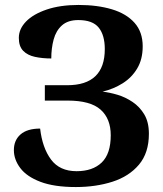

<svg xmlns="http://www.w3.org/2000/svg" viewBox="-20 -744 657 775"><path d="M286 11Q199 11 143.5 -10Q88 -31 62 -65.5Q36 -100 36 -138Q36 -178 63 -201.5Q90 -225 142 -225Q151 -147 186 -100Q221 -53 289 -53Q354 -53 390.5 -88Q427 -123 427 -198Q427 -265 386 -301.5Q345 -338 253 -338H161V-400H251Q403 -400 403 -546Q403 -602 378.5 -632.5Q354 -663 296 -663Q254 -663 230 -641.5Q206 -620 196.5 -584.5Q187 -549 187 -508Q151 -508 121 -514.5Q91 -521 73.5 -539Q56 -557 56 -591Q56 -627 85 -657Q114 -687 168.5 -705.5Q223 -724 297 -724Q373 -724 431.5 -706.5Q490 -689 523 -652Q556 -615 556 -557Q556 -505 534 -468Q512 -431 475.5 -408Q439 -385 394 -374Q422 -371 454 -361.5Q486 -352 515 -332.5Q544 -313 562.5 -282Q581 -251 581 -204Q581 -127 541 -79.5Q501 -32 434 -10.5Q367 11 286 11Z"/></svg>

Font: NotoSerif-Bold
Style: Regular
Weight: 700
Designer: Monotype Design Team
Foundry: Monotype Imaging Inc.
Version: Version 2.007; ttfautohint (v1.8) -l 8 -r 50 -G 200 -x 14 -D